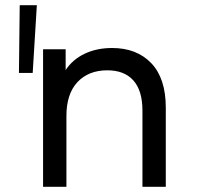

<svg xmlns="http://www.w3.org/2000/svg" viewBox="-20 -720 810 740"><path d="M56 -700 53 -439H106L122 -700ZM563 -476.5C525.7 -515.5 475.3 -535 412 -535C372.7 -535 337.5 -527.7 306.5 -513C275.5 -498.3 251 -477.3 233 -450V-530H146V0H236V-273C236 -329.7 250.2 -373.2 278.5 -403.5C306.8 -433.8 345.3 -449 394 -449C437.3 -449 470.7 -436 494 -410C517.3 -384 529 -345.3 529 -294V0H619V-305C619 -380.3 600.3 -437.5 563 -476.5Z"/></svg>

Font: Rookery
Style: Regular
Weight: 400
Designer: Ryan Kimball / Julieta Ulanovsky
Foundry: Motorola Mobility LLC.
Version: Version 1.0